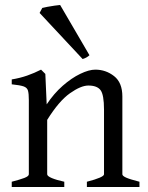

<svg xmlns="http://www.w3.org/2000/svg" viewBox="-20 -747 592 767"><path d="M26.9 0V-21Q59.1 -29.3 77.1 -36.1Q95.2 -43 95.2 -50.8V-347.2Q95.2 -372.6 91.8 -384.8Q88.4 -397 74.2 -401.9Q60.1 -406.7 26.9 -410.2V-429.7Q60.1 -435.1 88.6 -445.1Q117.2 -455.1 144 -468.8L161.1 -451.7L166.5 -330.1Q195.3 -373.5 230.7 -404.5Q266.1 -435.5 300.8 -452.1Q335.4 -468.8 360.8 -468.8Q402.8 -468.8 435.8 -442.9Q468.8 -417 468.8 -361.8V-50.8Q468.8 -44.4 483.6 -37.6Q498.5 -30.8 537.1 -21V0H327.1V-21Q395.5 -38.6 395.5 -50.8V-309.1Q395.5 -368.7 381.6 -387Q367.7 -405.3 333 -405.3Q303.2 -405.3 259.5 -374.5Q215.8 -343.8 168.5 -268.1V-50.8Q168.5 -43.5 187 -35.6Q205.6 -27.8 236.8 -21V0ZM310.1 -511.2 138.2 -695.3 148.9 -715.3Q155.3 -717.3 169.2 -719.7Q183.1 -722.2 197.8 -724.4Q212.4 -726.6 220.2 -727.1L337.4 -526.4Q326.7 -516.1 310.1 -511.2Z"/></svg>

Font: David Libre
Style: Regular
Weight: 400
Designer: Ismar David, J. Victor Gaultney, Annie Olsen and Meir Sadan
Foundry: Monotype Imaging Inc. & SIL International
Version: Version 1.100; ttfautohint (v1.8.4.7-5d5b)